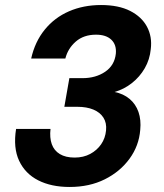

<svg xmlns="http://www.w3.org/2000/svg" viewBox="-20 -732 651 764"><path d="M257 12Q184 12 132 -14.5Q80 -41 56 -92.5Q32 -144 44 -219H181Q177 -184 186 -158.5Q195 -133 218 -119Q241 -105 277 -105Q312 -105 339 -119.5Q366 -134 382.5 -158Q399 -182 402 -213Q405 -243 391.5 -264Q378 -285 351.5 -296Q325 -307 288 -307H236L256 -421H308Q361 -421 398.5 -446.5Q436 -472 441 -519Q444 -554 423 -574Q402 -594 362 -594Q313 -594 281.5 -566.5Q250 -539 240 -499H104Q119 -566 158 -614Q197 -662 254.5 -687Q312 -712 382 -712Q452 -712 498 -688.5Q544 -665 565 -625.5Q586 -586 580 -537Q576 -495 556 -460.5Q536 -426 505 -401.5Q474 -377 436 -366Q471 -359 495.5 -338.5Q520 -318 531 -286.5Q542 -255 538 -215Q533 -152 495.5 -100.5Q458 -49 397 -18.5Q336 12 257 12Z"/></svg>

Font: DM Sans 12pt ExtraBold
Style: Italic
Weight: 800
Italic angle: -10°
Version: Version 4.004;gftools[0.9.30]